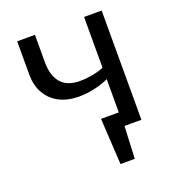

<svg xmlns="http://www.w3.org/2000/svg" viewBox="-151 -775 987 1087"><g transform="rotate(-20 342.5 -231.5)"><path d="M388 195 372 -83H487L474 195ZM431 0 372 -83H517V0ZM479 0V-658H585V0ZM299 -244Q232 -244 182 -269.5Q132 -295 104 -343Q76 -391 76 -457V-658H183V-492Q183 -412 220.5 -368.5Q258 -325 335 -325Q362 -325 393 -329.5Q424 -334 451 -342Q478 -350 492 -361L541 -322Q513 -298 472 -280Q431 -262 385.5 -253Q340 -244 299 -244Z"/></g></svg>

Font: Ysabeau SemiBold
Style: Regular
Weight: 600
Designer: Christian Thalmann (Catharsis Fonts)
Version: Version 2.000;gftools[0.9.27.dev2+g8671c4b]